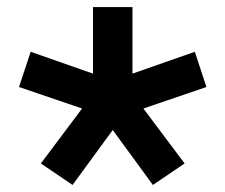

<svg xmlns="http://www.w3.org/2000/svg" viewBox="-20 -569 640 545"><path d="M300 -200C300 -200 414 -44 414 -44C414 -44 504 -105 504 -105C504 -105 387 -261 387 -261C387 -261 566 -322 566 -322C566 -322 533 -422 533 -422C533 -422 356 -360 356 -360C356 -360 356 -549 356 -549C356 -549 244 -549 244 -549C244 -549 244 -360 244 -360C244 -360 67 -422 67 -422C67 -422 34 -322 34 -322C34 -322 213 -261 213 -261C213 -261 96 -105 96 -105C96 -105 186 -44 186 -44C186 -44 300 -200 300 -200Z"/></svg>

Font: IBM Plex Mono Mod
Style: SemiBold
Weight: 500
Designer: Mike Abbink, Paul van der Laan, Pieter van Rosmalen
Foundry: Bold Monday
Version: ""